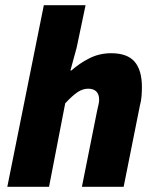

<svg xmlns="http://www.w3.org/2000/svg" viewBox="-20 -716 596 736"><path d="M8 0 148 -696H308L274 -534L250 -446H254Q284 -473 322.5 -492.5Q361 -512 406 -512Q468 -512 496 -479.5Q524 -447 524 -382Q524 -365 522.5 -346.5Q521 -328 516 -310L454 0H294L352 -290Q355 -304 357.5 -314.5Q360 -325 360 -334Q360 -355 349 -365.5Q338 -376 318 -376Q297 -376 277 -362.5Q257 -349 230 -320L168 0Z"/></svg>

Font: TypoPRO Source Sans Pro
Style: Italic
Weight: 900
Italic angle: -11°
Designer: Paul D. Hunt
Foundry: Adobe Systems Incorporated
Version: Version 1.075;PS 2.000;hotconv 1.0.86;makeotf.lib2.5.63406